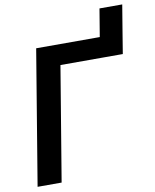

<svg xmlns="http://www.w3.org/2000/svg" viewBox="-95 -950 826 1022"><g transform="rotate(-10 318.5 -439.0)"><path d="M470.7 -618.7 513.7 -877.9H636.7L593.8 -618.7ZM611.8 -727.5 593.8 -617.2H256.8L154.3 0H24.4L145 -727.5Z"/></g></svg>

Font: Inter 20pt SemiBold
Style: Italic
Weight: 600
Italic angle: -9.3988°
Version: Version 4.001;git-66647c0bb